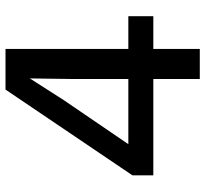

<svg xmlns="http://www.w3.org/2000/svg" viewBox="-44 -694 738 690"><g transform="rotate(-90 325.0 -349.0)"><path d="M386.2 0V-167H40V-242.2L348.1 -698.2H494.1V-256.8H611.8V-167H494.1V0ZM151.9 -256.8H386.2V-466.8L388.2 -610.8L310.1 -488.8Z"/></g></svg>

Font: Azeret Mono
Style: Regular
Weight: 400
Designer: Martin Vácha
Foundry: Displaay
Version: Version 1.002